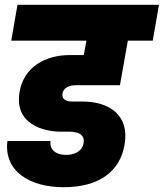

<svg xmlns="http://www.w3.org/2000/svg" viewBox="-20 -760 684 802"><path d="M27 -590H341L330 -530H272C170 -530 80 -481 62 -377C38 -241 162 -210 235 -210H269C314 -210 335 -193 329 -161C324 -131 295 -113 256 -113C220 -113 186 -129 191 -171H11C-5 -45 104 22 246 22C394 22 481 -44 500 -154C523 -280 435 -336 324 -336H280C255 -336 237 -346 241 -370C246 -395 271 -404 296 -404H481L514 -590H618L644 -740H53Z"/></svg>

Font: SVN-Poppins ExtraBold
Style: Italic
Weight: 800
Italic angle: -10°
Designer: Ninad Kale (Devanagari), Jonny Pinhorn (Latin)
Foundry: Indian Type Foundry
Version: Version 3.002 2017